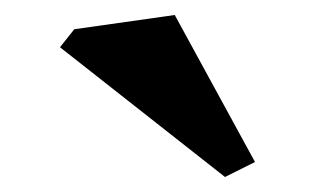

<svg xmlns="http://www.w3.org/2000/svg" viewBox="-20 -912 420 256"><path d="M280 -676 60 -849 79 -873 213 -892 320 -696Z"/></svg>

Font: Inknut
Style: Antiqua
Weight: 400
Designer: Claus Eggers Srensen
Foundry: Claus Eggers Srensen
Version: Version 1.000; ttfautohint (v1.2) -l 7 -r 28 -G 50 -x 13 -D 